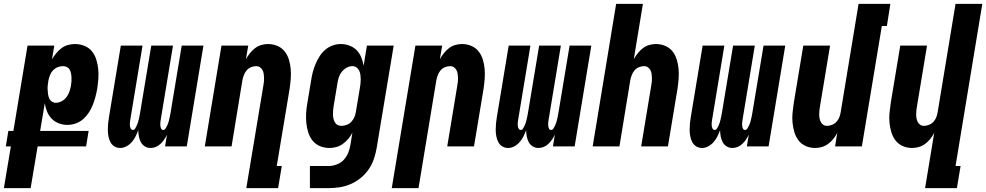

<svg xmlns="http://www.w3.org/2000/svg" viewBox="-56 -755 5085 990"><path d="M-36 215 0 0H-26L-13 -80H13L86 -520H224L212 -449Q221 -465 233.5 -480Q246 -495 261 -506.5Q276 -518 294.5 -523Q313 -528 330 -528Q356 -528 379.5 -518.5Q403 -509 418 -490.5Q433 -472 440.5 -448Q448 -424 450.5 -399Q453 -374 451 -348Q449 -322 445 -295Q441 -274 435.5 -253.5Q430 -233 422 -213Q414 -193 402 -174.5Q390 -156 373 -141Q356 -126 334.5 -118.5Q313 -111 292 -111Q269 -111 247.5 -119Q226 -127 210.5 -143Q195 -159 186.5 -180Q178 -201 175 -223L151 -80H401L388 0H138L102 215ZM232 -225Q247 -225 262 -233Q277 -241 287 -254.5Q297 -268 302 -283Q307 -298 310 -313V-314Q312 -325 312.5 -335.5Q313 -346 312.5 -356.5Q312 -367 310 -377Q308 -387 303.5 -395.5Q299 -404 289.5 -409Q280 -414 269 -414Q256 -414 242.5 -409Q229 -404 218.5 -393.5Q208 -383 202.5 -369.5Q197 -356 194 -342Q192 -330 190.5 -318Q189 -306 189.5 -294.5Q190 -283 191.5 -271.5Q193 -260 197 -249.5Q201 -239 210.5 -232Q220 -225 232 -225Z M564 8Q547 8 533.5 -0.5Q520 -9 513 -23Q506 -37 503 -53Q500 -69 500 -85.5Q500 -102 501.5 -118.5Q503 -135 506 -152L567 -520H679L615 -133Q614 -126 613.5 -119Q613 -112 614 -105Q615 -98 618.5 -91.5Q622 -85 629 -85Q637 -85 641.5 -93Q646 -101 649.5 -108.5Q653 -116 655.5 -124Q658 -132 659.5 -139.5Q661 -147 663 -155Q665 -163 666 -171L724 -520H836L772 -133Q771 -126 770.5 -119Q770 -112 771 -105Q772 -98 775 -91.5Q778 -85 786 -85Q793 -85 798 -93Q803 -101 806.5 -108.5Q810 -116 812.5 -124Q815 -132 816.5 -139.5Q818 -147 820 -155Q822 -163 823 -171L881 -520H993L907 0H795L805 -61Q799 -48 791 -36Q783 -24 772 -13.5Q761 -3 747.5 2.5Q734 8 720 8Q704 8 690.5 -0.5Q677 -9 670 -22.5Q663 -36 660 -52Q657 -68 657 -84Q651 -68 643.5 -52.5Q636 -37 624 -23Q612 -9 596 -0.5Q580 8 564 8Z M1214 215 1302 -314Q1304 -325 1305 -335Q1306 -345 1305.5 -355.5Q1305 -366 1303.5 -376Q1302 -386 1297 -394.5Q1292 -403 1284 -408.5Q1276 -414 1265 -414Q1252 -414 1238.5 -408.5Q1225 -403 1216 -392.5Q1207 -382 1202 -369Q1197 -356 1194 -342L1138 0H1000L1086 -520H1224L1212 -450Q1221 -466 1233 -481Q1245 -496 1259.5 -507Q1274 -518 1291.5 -523Q1309 -528 1326 -528Q1352 -528 1375 -518Q1398 -508 1412.5 -489Q1427 -470 1434 -446.5Q1441 -423 1443 -398Q1445 -373 1443 -347Q1441 -321 1437 -295L1371 101H1397L1378 215Z M1542 215V101H1639Q1659 101 1680.5 93Q1702 85 1717 68.5Q1732 52 1740 31.5Q1748 11 1751 -9L1761 -71Q1753 -55 1740.5 -40Q1728 -25 1712.5 -13.5Q1697 -2 1678.5 3Q1660 8 1643 8Q1617 8 1594 -1.5Q1571 -11 1556 -29.5Q1541 -48 1533.5 -72Q1526 -96 1523.5 -121Q1521 -146 1522.5 -172Q1524 -198 1529 -225L1549 -345Q1552 -365 1557.5 -385.5Q1563 -406 1571.5 -426Q1580 -446 1592 -465Q1604 -484 1621 -498.5Q1638 -513 1659 -520.5Q1680 -528 1701 -528Q1724 -528 1745.5 -520Q1767 -512 1782.5 -496.5Q1798 -481 1806.5 -460Q1815 -439 1819 -416L1836 -520H1974L1886 9Q1881 38 1871.5 65.5Q1862 93 1845 118Q1828 143 1804 162.5Q1780 182 1752.5 194Q1725 206 1696 210.5Q1667 215 1638 215ZM1704 -106Q1717 -106 1731 -111Q1745 -116 1755 -126.5Q1765 -137 1771 -150.5Q1777 -164 1779 -178L1799 -298Q1801 -310 1802.5 -321.5Q1804 -333 1804 -345Q1804 -357 1802.5 -368.5Q1801 -380 1796.5 -390Q1792 -400 1782.5 -407Q1773 -414 1761 -414Q1746 -414 1731.5 -406Q1717 -398 1706.5 -385Q1696 -372 1691 -356.5Q1686 -341 1684 -326L1664 -206Q1662 -195 1661.5 -184.5Q1661 -174 1661 -163.5Q1661 -153 1663.5 -143Q1666 -133 1670.5 -124.5Q1675 -116 1684 -111Q1693 -106 1704 -106Z M1964 215 2086 -520H2224L2212 -450Q2221 -466 2233 -481Q2245 -496 2259.5 -507Q2274 -518 2291.5 -523Q2309 -528 2326 -528Q2352 -528 2375 -518Q2398 -508 2412.5 -489Q2427 -470 2434 -446.5Q2441 -423 2443 -398Q2445 -373 2443 -347Q2441 -321 2437 -295L2388 0H2250L2302 -314Q2304 -325 2305 -335Q2306 -345 2305.5 -355.5Q2305 -366 2303.5 -376Q2302 -386 2297 -394.5Q2292 -403 2284 -408.5Q2276 -414 2265 -414Q2252 -414 2238.5 -408.5Q2225 -403 2216 -392.5Q2207 -382 2202 -369Q2197 -356 2194 -342L2102 215Z M2564 8Q2547 8 2533.5 -0.5Q2520 -9 2513 -23Q2506 -37 2503 -53Q2500 -69 2500 -85.5Q2500 -102 2501.5 -118.5Q2503 -135 2506 -152L2567 -520H2679L2615 -133Q2614 -126 2613.5 -119Q2613 -112 2614 -105Q2615 -98 2618.5 -91.5Q2622 -85 2629 -85Q2637 -85 2641.5 -93Q2646 -101 2649.5 -108.5Q2653 -116 2655.5 -124Q2658 -132 2659.5 -139.5Q2661 -147 2663 -155Q2665 -163 2666 -171L2724 -520H2836L2772 -133Q2771 -126 2770.5 -119Q2770 -112 2771 -105Q2772 -98 2775 -91.5Q2778 -85 2786 -85Q2793 -85 2798 -93Q2803 -101 2806.5 -108.5Q2810 -116 2812.5 -124Q2815 -132 2816.5 -139.5Q2818 -147 2820 -155Q2822 -163 2823 -171L2881 -520H2993L2907 0H2795L2805 -61Q2799 -48 2791 -36Q2783 -24 2772 -13.5Q2761 -3 2747.5 2.5Q2734 8 2720 8Q2704 8 2690.5 -0.5Q2677 -9 2670 -22.5Q2663 -36 2660 -52Q2657 -68 2657 -84Q2651 -68 2643.5 -52.5Q2636 -37 2624 -23Q2612 -9 2596 -0.5Q2580 8 2564 8Z M3000 0 3121 -735H3259L3212 -450Q3221 -466 3233 -481Q3245 -496 3259.5 -507Q3274 -518 3291.5 -523Q3309 -528 3326 -528Q3352 -528 3375 -518Q3398 -508 3412.5 -489Q3427 -470 3434 -446.5Q3441 -423 3443 -398Q3445 -373 3443 -347Q3441 -321 3437 -295L3388 0H3250L3302 -314Q3304 -325 3305 -335Q3306 -345 3305.5 -355.5Q3305 -366 3303.5 -376Q3302 -386 3297 -394.5Q3292 -403 3284 -408.5Q3276 -414 3265 -414Q3252 -414 3238.5 -408.5Q3225 -403 3216 -392.5Q3207 -382 3202 -369Q3197 -356 3194 -342L3138 0Z M3564 8Q3547 8 3533.5 -0.5Q3520 -9 3513 -23Q3506 -37 3503 -53Q3500 -69 3500 -85.5Q3500 -102 3501.5 -118.5Q3503 -135 3506 -152L3567 -520H3679L3615 -133Q3614 -126 3613.5 -119Q3613 -112 3614 -105Q3615 -98 3618.5 -91.5Q3622 -85 3629 -85Q3637 -85 3641.5 -93Q3646 -101 3649.5 -108.5Q3653 -116 3655.5 -124Q3658 -132 3659.5 -139.5Q3661 -147 3663 -155Q3665 -163 3666 -171L3724 -520H3836L3772 -133Q3771 -126 3770.5 -119Q3770 -112 3771 -105Q3772 -98 3775 -91.5Q3778 -85 3786 -85Q3793 -85 3798 -93Q3803 -101 3806.5 -108.5Q3810 -116 3812.5 -124Q3815 -132 3816.5 -139.5Q3818 -147 3820 -155Q3822 -163 3823 -171L3881 -520H3993L3907 0H3795L3805 -61Q3799 -48 3791 -36Q3783 -24 3772 -13.5Q3761 -3 3747.5 2.5Q3734 8 3720 8Q3704 8 3690.5 -0.5Q3677 -9 3670 -22.5Q3663 -36 3660 -52Q3657 -68 3657 -84Q3651 -68 3643.5 -52.5Q3636 -37 3624 -23Q3612 -9 3596 -0.5Q3580 8 3564 8Z M4147 8Q4121 8 4098.5 -2Q4076 -12 4061.5 -31Q4047 -50 4040 -73.5Q4033 -97 4030.5 -122Q4028 -147 4030.5 -173Q4033 -199 4037 -225L4086 -520H4224L4172 -206Q4170 -195 4169 -185Q4168 -175 4168 -164.5Q4168 -154 4170 -144Q4172 -134 4176.5 -125.5Q4181 -117 4189 -111.5Q4197 -106 4208 -106Q4221 -106 4234.5 -111.5Q4248 -117 4257.5 -127.5Q4267 -138 4272 -151Q4277 -164 4279 -178L4371 -735H4535L4517 -621H4491L4388 0H4250L4261 -70Q4253 -54 4241 -39Q4229 -24 4214 -13Q4199 -2 4181.5 3Q4164 8 4147 8Z M4714 215 4761 -70Q4753 -54 4741 -39Q4729 -24 4714 -13Q4699 -2 4681.5 3Q4664 8 4647 8Q4621 8 4598.5 -2Q4576 -12 4561.5 -31Q4547 -50 4540 -73.5Q4533 -97 4530.5 -122Q4528 -147 4530.5 -173Q4533 -199 4537 -225L4586 -520H4724L4672 -206Q4670 -195 4669 -185Q4668 -175 4668 -164.5Q4668 -154 4670 -144Q4672 -134 4676.5 -125.5Q4681 -117 4689 -111.5Q4697 -106 4708 -106Q4721 -106 4734.5 -111.5Q4748 -117 4757.5 -127.5Q4767 -138 4772 -151Q4777 -164 4779 -178L4871 -735H5009L4871 101H4897L4878 215Z"/></svg>

Font: Iosevka Heavy
Style: Italic
Weight: 900
Italic angle: -9°
Monospace: yes
Designer: Belleve Invis
Foundry: Belleve Invis
Version: Version 32.5.0; ttfautohint (v1.8.4)